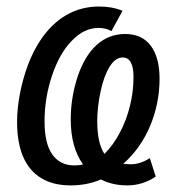

<svg xmlns="http://www.w3.org/2000/svg" viewBox="-20 -557 540 587"><path d="M456.1 -17.1Q416 9.8 369.1 9.8Q324.2 9.8 288.6 -8.3Q246.1 9.8 195.8 9.8Q142.1 9.8 105.5 -12.7Q68.8 -35.2 50.5 -78.4Q32.2 -121.6 32.2 -184.6Q32.2 -224.6 40.8 -269.8Q49.3 -314.9 65.4 -358.2Q81.5 -401.4 104 -434.6Q137.7 -484.9 182.9 -511Q228 -537.1 283.2 -537.1Q323.2 -537.1 354.5 -523.9L320.8 -461.9Q302.7 -471.7 281.2 -471.7Q237.3 -471.7 199.7 -432.6Q161.6 -393.6 138.9 -325.4Q116.2 -257.3 116.2 -186Q116.2 -117.7 140.1 -84.5Q164.1 -51.3 207 -51.3Q214.8 -51.3 221.4 -52Q228 -52.7 233.9 -54.2Q215.3 -80.1 205.8 -114.5Q196.3 -148.9 196.3 -191.9Q196.3 -259.8 217.8 -324.2Q239.3 -387.2 276.1 -420.2Q313 -453.1 362.8 -453.1Q413.6 -453.1 440.7 -417.5Q467.8 -381.8 467.8 -316.4Q467.8 -241.2 439.2 -172.6Q410.6 -104 356.9 -56.2L377.9 -54.7Q394.5 -54.7 409.4 -59.6Q424.3 -64.5 438 -73.7ZM388.2 -321.3Q388.2 -381.3 355 -381.3Q333 -381.3 315.4 -353.5Q297.9 -325.7 287.6 -277.8Q277.3 -230 277.3 -186Q277.3 -119.6 299.3 -86.4Q326.7 -113.8 346.7 -151.9Q366.7 -189.9 377.4 -233.6Q388.2 -277.3 388.2 -321.3Z"/></svg>

Font: Arimo
Style: Italic
Weight: 400
Italic angle: -12°
Designer: Steve Matteson
Foundry: Monotype Imaging Inc.
Version: Version 1.33